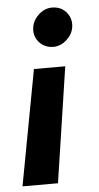

<svg xmlns="http://www.w3.org/2000/svg" viewBox="-52 -545 405 782"><g transform="rotate(-5 150.0 -154.5)"><path d="M224 -269 153 203H8L96 -269ZM191 -512Q216 -512 234 -500Q252 -488 261 -468Q270 -448 266 -424Q261 -395 236.5 -373.5Q212 -352 183 -352Q159 -352 140.5 -364Q122 -376 113 -396Q104 -416 108 -440Q114 -470 138 -491Q162 -512 191 -512Z"/></g></svg>

Font: Figtree Light
Style: Bold Italic
Weight: 700
Italic angle: -9.5°
Version: Version 2.000